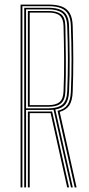

<svg xmlns="http://www.w3.org/2000/svg" viewBox="-20 -820 391 840"><path d="M70 0V-800H192Q225.8 -800 249 -791.8Q272.2 -783.5 284.6 -763.2Q297 -743 298 -707Q300.5 -631 300.6 -559.8Q300.8 -488.5 298 -418Q296.5 -379.5 283.4 -359.4Q270.2 -339.2 241.2 -330.5L315 0H306.8L231.8 -335.2Q261.5 -342 274.9 -361.1Q288.2 -380.2 290 -418Q293.2 -489.2 293 -561.4Q292.8 -633.5 290 -707Q289 -738.2 278.5 -757.1Q268 -776 246.8 -784.5Q225.5 -793 192 -793H78V0ZM102 0V-332H191Q196 -332 200.1 -332.1Q204.2 -332.2 208 -332.5L282.2 0H274L201.5 -325.2Q199 -325 196.4 -325Q193.8 -325 191 -325H110V0ZM86 0V-786H192Q223 -786 242.5 -778.1Q262 -770.2 271.6 -752.9Q281.2 -735.5 282 -707Q284 -638.2 284.8 -563.8Q285.5 -489.2 282 -419Q280.2 -382 266.4 -364Q252.5 -346 222 -341L298.5 0H290.5L214.2 -340Q208.2 -339.5 202.4 -339.2Q196.5 -339 191 -339H94V0ZM94 -346H191Q233.5 -346 252.9 -362.8Q272.2 -379.5 274 -419Q277.2 -491.2 277.1 -562.4Q277 -633.5 274 -706Q272.2 -748.5 251.5 -763.8Q230.8 -779 192 -779H94ZM102 -353V-772H192Q227.2 -772 246.2 -758.4Q265.2 -744.8 266 -706Q267.5 -632.5 268.1 -561Q268.8 -489.5 266 -419Q264.8 -383.2 247.1 -368.1Q229.5 -353 191 -353ZM110 -360H191Q225.2 -360 241 -373.8Q256.8 -387.5 258 -420Q261 -491.2 260.5 -561.9Q260 -632.5 258 -706Q257.2 -738 241.8 -751.5Q226.2 -765 192 -765H110Z"/></svg>

Font: Big Shoulders Inline Text SC Thin
Style: Regular
Weight: 100
Designer: Patric King
Foundry: XO Type Co
Version: Version 2.002